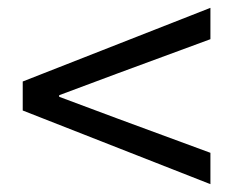

<svg xmlns="http://www.w3.org/2000/svg" viewBox="-20 -616 595 490"><path d="M517 -146V-226L281 -313L131 -369V-373L281 -429L517 -516V-596L38 -408V-334Z"/></svg>

Font: Source Han Sans TC
Style: Regular
Weight: 400
Designer: Ryoko NISHIZUKA 西塚涼子 (kana, bopomofo & ideographs); Paul D. Hunt (Latin, Greek & Cyrillic); Sandoll Communications 산돌커뮤니
Foundry: Adobe
Version: Version 2.002;hotconv 1.0.116;makeotfexe 2.5.65601